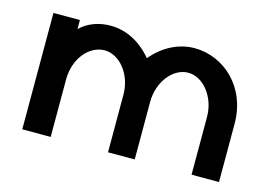

<svg xmlns="http://www.w3.org/2000/svg" viewBox="-71 -621 1070 757"><g transform="rotate(15 463.5 -242.5)"><path d="M66 0H182V-234C182 -322 238 -385 300 -385C361 -385 416 -318 416 -235V0H525V-235C525 -317 579 -385 641 -385C702 -385 757 -318 757 -235V0H869V-240C868 -387 761 -485 640 -485C576 -485 513 -453 468 -398C421 -454 362 -485 297 -485C252 -485 206 -470 174 -438V-475H66Z"/></g></svg>

Font: Mint Spirit
Style: Bold
Weight: 700
Designer: HARENDAL Hirwen
Foundry: Arkandis Digital Foundry.
Version: Version 1.004;FFEdit